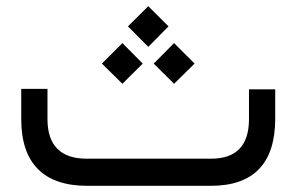

<svg xmlns="http://www.w3.org/2000/svg" viewBox="-20 -602 960 622"><path d="M261.2 -87.9C176.3 -87.9 133.8 -130.9 133.8 -216.3V-314H48.8V-215.8C48.8 -72.8 121.6 0 262.7 0H662.6C801.8 0 871.6 -72.8 871.6 -217.8V-312.5H786.6V-216.3C786.6 -130.9 745.6 -87.9 664.1 -87.9ZM460.4 -450.2 525.9 -516.6 460.4 -582 394.5 -516.6ZM543.9 -330.6 610.4 -396 543.9 -462.4 478 -396ZM376.5 -330.6 442.4 -396 376.5 -462.4 310.1 -396Z"/></svg>

Font: Shabnam
Style: Regular
Weight: 400
Foundry: DejaVu fonts team - Redesigned by Saber Rastikerdar - Based on Vazir font
Version: Version 5.0.1